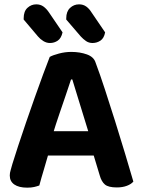

<svg xmlns="http://www.w3.org/2000/svg" viewBox="-20 -854 655 884"><path d="M313 -488H307Q296 -455 282 -413.5Q268 -372 252.5 -327Q237 -282 224 -239L207 -159Q201 -140 195 -118Q189 -96 182.5 -75Q176 -54 170.5 -34.5Q165 -15 161 0Q150 4 137 7Q124 10 105 10Q67 10 46 -4.5Q25 -19 25 -46Q25 -58 29 -70.5Q33 -83 37 -99Q47 -132 63.5 -182Q80 -232 100 -290.5Q120 -349 140.5 -406.5Q161 -464 179 -513Q197 -562 209 -592Q223 -600 251.5 -607.5Q280 -615 308 -615Q348 -615 380 -603.5Q412 -592 420 -566Q440 -513 463 -442.5Q486 -372 510 -296Q534 -220 555.5 -148Q577 -76 594 -18Q584 -6 564 1.5Q544 9 518 9Q479 9 463 -4.5Q447 -18 439 -47L403 -166L388 -244Q374 -290 360 -335Q346 -380 334 -419.5Q322 -459 313 -488ZM145 -138 199 -250H439L458 -138ZM155 -686 89 -764V-770Q89 -802 106.5 -818Q124 -834 147 -834Q166 -834 180 -824Q194 -814 206 -796L268 -705Q262 -678 246 -667Q230 -656 210 -656Q194 -656 179.5 -665Q165 -674 155 -686ZM352 -686 285 -764V-770Q285 -801 302.5 -817.5Q320 -834 344 -834Q363 -834 377 -824Q391 -814 402 -796L464 -705Q459 -678 442.5 -667Q426 -656 406 -656Q389 -656 376 -665Q363 -674 352 -686Z"/></svg>

Font: BalooTamma2Bold
Style: Bold
Weight: 700
Designer: Divya Kowshik, Shuchita Grover and Ek Type
Foundry: Ek Type
Version: Version 1.700